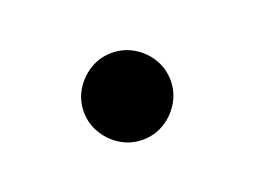

<svg xmlns="http://www.w3.org/2000/svg" viewBox="-39 -628 353 266"><g transform="rotate(-20 137.5 -495.0)"><path d="M137.2 -430.7Q154.8 -430.7 169.2 -439.5Q183.6 -448.2 192.4 -462.9Q201.2 -477.5 201.2 -494.6Q201.2 -512.2 192.6 -526.6Q184.1 -541 169.4 -549.8Q154.8 -558.6 137.2 -558.6Q119.6 -558.6 105.2 -549.8Q90.8 -541 82 -526.6Q73.2 -512.2 73.2 -494.6Q73.2 -477.5 82 -462.9Q90.8 -448.2 105.2 -439.5Q119.6 -430.7 137.2 -430.7Z"/></g></svg>

Font: Sahel VF Regular
Style: Regular
Weight: 400
Foundry: Saber Rastikerdar (saber.rastikerdar@gmail.com)
Version: Version 3.4.0